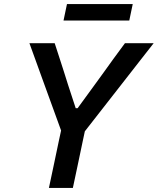

<svg xmlns="http://www.w3.org/2000/svg" viewBox="-20 -926 777 946"><path d="M221 0Q233.5 -58.5 245 -113Q256.5 -167.5 270.5 -234.5L281 -283L188 -539Q172.5 -582.5 158 -622Q143.5 -661 125 -713H249.5Q264 -667.5 275 -634.5Q285.5 -601.5 295 -572.5Q304 -543 315.5 -507.5L353 -393H362.5L443.5 -504Q470 -541 492.5 -571.5Q514.5 -602 538.5 -635.5Q562.5 -668.5 595.5 -713H737Q702.5 -669.5 668.5 -625.5Q634 -581 601 -539L398 -279L388.5 -234.5Q374.5 -167.5 363 -113Q351.5 -58.5 339 0ZM293 -825 310 -906H634L617 -825Z"/></svg>

Font: Heraclito Medium
Style: Italic
Weight: 500
Italic angle: -12°
Designer: Kostas Bartsokas (font) & Cristiano Sobral (main changes)
Foundry: Kostas Bartsokas (font) & Cristiano Sobral (main changes)
Version: Version 1.00;July 8, 2020;FontCreator 13.0.0.2655 64-bit